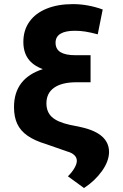

<svg xmlns="http://www.w3.org/2000/svg" viewBox="-20 -737 604 943"><path d="M347.7 -585.9Q301.3 -585.9 277.1 -571.3Q252.9 -556.6 252.9 -527.3Q252.9 -495.6 277.3 -480.7Q301.8 -465.8 350.6 -465.8H424.8V-333H355.5Q284.2 -333 246.1 -306.4Q208 -279.8 208 -229.5Q208 -187.5 234.6 -162.6Q261.2 -137.7 322.3 -124L378.9 -112.3Q515.6 -82 515.6 9.8Q515.1 55.2 480.5 103.5Q445.8 151.9 392.6 186.5L313.5 128.9Q334 108.9 345.7 88.4Q357.4 67.9 357.4 52.7Q357.4 37.1 345.2 25.1Q333 13.2 309.6 6.8L206.1 -29.3Q149.4 -46.4 115 -70.6Q80.6 -94.7 64.7 -128.7Q48.8 -162.6 48.8 -210.9Q48.8 -352.1 190.4 -397.5Q141.6 -415.5 118.2 -448.5Q94.7 -481.4 94.7 -531.2Q94.7 -588.4 124.3 -630.1Q153.8 -671.9 208.7 -694.3Q263.7 -716.8 337.9 -716.8Q411.1 -716.8 484.4 -690.4L460 -568.4Q425.8 -577.6 399.7 -581.8Q373.5 -585.9 347.7 -585.9Z"/></svg>

Font: Pretendard Std ExtraBold
Style: Regular
Weight: 800
Designer: Base glyphs from Inter by Rasmus Andersson; Hangeul glyphs from Noto Sans CJK(Source Han Sans) by Jang Soo-young and Kan
Foundry: Kil Hyung-jin
Version: Version 1.309